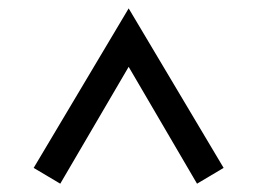

<svg xmlns="http://www.w3.org/2000/svg" viewBox="-20 -694 619 462"><path d="M125 -252 61 -290 289.6 -673.8 518.1 -290 454.1 -252 289.6 -533.2Z"/></svg>

Font: Voltaire
Style: Regular
Weight: 400
Designer: Yvonne Schttler
Foundry: Yvonne Schttler
Version: Version 1.003